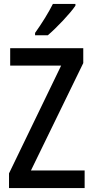

<svg xmlns="http://www.w3.org/2000/svg" viewBox="-20 -960 475 980"><path d="M365 -931V-940H250C228 -896 194 -841 159 -792V-780H224C269 -818 339 -892 365 -931ZM412 0V-90H138L405 -638V-714H32V-625H292L26 -75V0Z"/></svg>

Font: Noto Sans Sinhala Condensed Medium
Style: Regular
Weight: 500
Width: 3
Designer: Jelle Bosma - Monotype Design Team
Foundry: Monotype Imaging Inc.
Version: Version 2.006